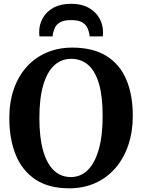

<svg xmlns="http://www.w3.org/2000/svg" viewBox="-20 -1010 770 1041"><path d="M360 11Q246.5 12 173.5 -36Q100.5 -84 65.5 -170Q30.5 -256 30.5 -369.5Q30.5 -457 55.2 -527.8Q80 -598.5 125.5 -648.5Q171 -698.5 233.8 -725.2Q296.5 -752 372.5 -752Q485.5 -751.5 558 -706Q630.5 -660.5 665.2 -577.8Q700 -495 700 -382.5Q700 -295 675.5 -223Q651 -151 605.8 -98.8Q560.5 -46.5 498.2 -18.2Q436 10 360 11ZM364 -50Q417 -50 455.5 -87.5Q494 -125 515.2 -199Q536.5 -273 536.5 -381.5Q536.5 -488 516.5 -556.2Q496.5 -624.5 458.2 -657.8Q420 -691 366 -691Q313 -691 274.5 -656Q236 -621 214.8 -549.8Q193.5 -478.5 193.5 -369.5Q193.5 -264 213.8 -193Q234 -122 272.2 -86Q310.5 -50 364 -50ZM365.5 -989.5Q421 -989.5 459.5 -968.5Q498 -947.5 518.2 -912.5Q538.5 -877.5 538.5 -836Q538.5 -830 538.2 -824Q538 -818 537 -812.5H465.5Q465.5 -814.5 465.5 -818.2Q465.5 -822 464.5 -826Q461.5 -842 453.8 -859.2Q446 -876.5 425.8 -888.8Q405.5 -901 365.5 -901Q325.5 -901 305.2 -888.8Q285 -876.5 277.5 -859Q270 -841.5 266.5 -826Q266 -822 265.8 -818.2Q265.5 -814.5 265.5 -812.5H194Q193.5 -818 193 -824.2Q192.5 -830.5 192.5 -836.5Q192.5 -878 212.5 -913Q232.5 -948 271.2 -968.8Q310 -989.5 365.5 -989.5Z"/></svg>

Font: Merriweather Light 18pt
Style: Bold
Weight: 700
Version: Version 2.100